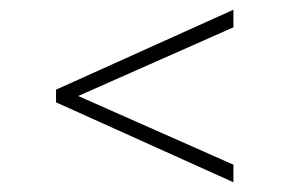

<svg xmlns="http://www.w3.org/2000/svg" viewBox="-20 -577 594 394"><path d="M459 -203 95 -367V-393L459 -557V-521L140.5 -380L459 -239Z"/></svg>

Font: Encode Sans Expanded Thin
Style: Regular
Weight: 100
Width: 7
Designer: Multiple Designers
Foundry: Impallari Type
Version: Version 3.000; ttfautohint (v1.8.3) -l 8 -r 50 -G 200 -x 14 